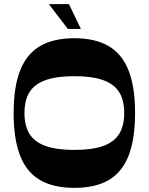

<svg xmlns="http://www.w3.org/2000/svg" viewBox="-20 -897 719 929"><path d="M339.7 12Q238.7 12 173.5 -26Q108.3 -64 77.1 -144.2Q46 -224.3 46 -350Q46 -476.7 77.5 -556.3Q109 -636 173.8 -674Q238.7 -712 339.7 -712Q440.8 -712 505.6 -674Q570.5 -636 602 -556.3Q633.5 -476.7 633.5 -350Q633.5 -224.3 602.3 -144.2Q571.2 -64 506.3 -26Q441.5 12 339.7 12ZM339.7 -171.6Q425.1 -171.6 478.3 -190.4Q531.4 -209.1 556.2 -248.5Q581 -287.9 581 -350Q581 -412.8 556.2 -451.8Q531.4 -490.9 478.3 -509.6Q425.1 -528.4 339.7 -528.4Q255 -528.4 201.5 -509.6Q148 -490.9 123.2 -451.8Q98.4 -412.8 98.4 -350Q98.4 -287.9 123.2 -248.5Q148 -209.1 201.5 -190.4Q255 -171.6 339.7 -171.6ZM308.3 -756.9 216.5 -877.1H313.7L371.5 -756.9Z"/></svg>

Font: Ojuju ExtraLight
Style: Regular
Weight: 200
Designer: Chisaokwu Joboson, Mirko Velimirovic
Foundry: Udi Foundry
Version: Version 1.000